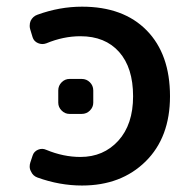

<svg xmlns="http://www.w3.org/2000/svg" viewBox="-20 -576 569 584"><path d="M121.1 -444.3Q108.4 -439.5 95.7 -444.8Q83 -450.2 79.1 -462.9L72.3 -485.4Q70.3 -491.2 70.3 -497.1Q70.3 -505.9 73.2 -512.7Q80.1 -526.4 93.8 -531.2Q161.1 -555.7 229.5 -555.7Q355.5 -555.7 426.3 -483.4Q497.1 -411.1 497.1 -283.2Q497.1 -158.2 422.9 -85Q348.6 -11.7 229.5 -11.7Q161.1 -11.7 93.8 -36.1Q80.1 -41 74.2 -54.7Q70.3 -61.5 70.3 -69.3Q70.3 -76.2 72.3 -82L79.1 -102.5Q83 -115.2 95.7 -120.6Q108.4 -126 121.1 -120.1Q172.9 -98.6 224.6 -98.6Q294.9 -98.6 339.8 -147.9Q384.8 -197.3 384.8 -283.2Q384.8 -370.1 342.3 -418Q299.8 -465.8 224.6 -465.8Q172.9 -465.8 121.1 -444.3ZM191.4 -229.5Q177.7 -229.5 167.5 -239.7Q157.2 -250 157.2 -263.7V-300.8Q157.2 -315.4 167.5 -325.7Q177.7 -335.9 191.4 -335.9H228.5Q243.2 -335.9 253.4 -325.7Q263.7 -315.4 263.7 -300.8V-263.7Q263.7 -250 253.4 -239.7Q243.2 -229.5 228.5 -229.5Z"/></svg>

Font: Gen Jyuu GothicL Medium
Style: Regular
Weight: 500
Designer: [Source Han Sans]
Ryoko NISHIZUKA  (kana & ideographs); Paul D. Hunt (Latin, Greek & Cyrillic); Wenlong ZHANG  (bopomofo
Version: Version 1.002.20150607